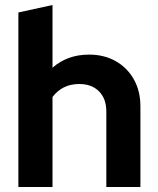

<svg xmlns="http://www.w3.org/2000/svg" viewBox="-20 -750 633 770"><path d="M53.7 0V-700L190.6 -729.9V-478.5Q250.4 -531 337.2 -531Q397.8 -531 444.1 -504.7Q490.5 -478.5 516.8 -431.7Q543.1 -385 543.1 -323.4V0H406.4V-303.4Q406.4 -354 377.1 -383.5Q347.9 -413.1 297.9 -413.1Q262.9 -413.1 236.1 -399.5Q209.4 -386 190.6 -361.1V0Z"/></svg>

Font: Red Hat Display
Style: Regular
Weight: 300
Designer: Pentagram, MCKL
Foundry: Pentagram, MCKL
Version: Version 1.023